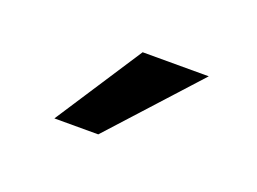

<svg xmlns="http://www.w3.org/2000/svg" viewBox="-39 -805 360 269"><g transform="rotate(20 141.0 -670.5)"><path d="M54.2 -605.5 138.7 -734.9H237.3L119.6 -605.5Z"/></g></svg>

Font: Yantramanav
Style: Regular
Weight: 400
Version: Version 1.001;PS 1.0;hotconv 1.0.72;makeotf.lib2.5.5900; ttf